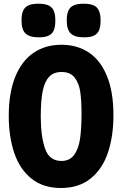

<svg xmlns="http://www.w3.org/2000/svg" viewBox="-20 -970 640 1008"><path d="M26 -361.5Q26 -483.5 60.2 -567.2Q94.5 -651 156.5 -693Q218.5 -735 302.5 -735Q384.5 -735 445.8 -694.8Q507 -654.5 541.2 -571.5Q575.5 -488.5 575.5 -365.5Q575.5 -254.5 546.5 -168.5Q517.5 -82.5 455.8 -32.8Q394 17 300 17Q206 17 144.8 -32.5Q83.5 -82 54.8 -167Q26 -252 26 -361.5ZM408 -374.5Q408 -443 401.2 -488.5Q394.5 -534 371.5 -563Q348.5 -592 303 -592Q260.5 -592 236.8 -565.5Q213 -539 203.5 -488.8Q194 -438.5 194 -359.5Q194 -256 216.2 -190.5Q238.5 -125 302.5 -125Q346.5 -125 369.8 -157.5Q393 -190 400.5 -243.2Q408 -296.5 408 -374.5ZM93 -862.5Q93 -895.5 101.8 -914.5Q110.5 -933.5 129.8 -942Q149 -950.5 181.5 -950.5Q214.5 -950.5 233.8 -942Q253 -933.5 261.8 -914.2Q270.5 -895 270.5 -862.5Q270.5 -829.5 262.2 -810.5Q254 -791.5 235.2 -782.8Q216.5 -774 184 -774Q135 -774 114 -794.2Q93 -814.5 93 -862.5ZM330.5 -862.5Q330.5 -895.5 339.2 -914.5Q348 -933.5 367.2 -942Q386.5 -950.5 419 -950.5Q452 -950.5 471.2 -942Q490.5 -933.5 499.2 -914.2Q508 -895 508 -862.5Q508 -829.5 499.8 -810.5Q491.5 -791.5 472.8 -782.8Q454 -774 421.5 -774Q372.5 -774 351.5 -794.2Q330.5 -814.5 330.5 -862.5Z"/></svg>

Font: JuliaMono Black
Style: Regular
Weight: 900
Monospace: yes
Designer: cormullion
Foundry: corm
Version: Version 0.054; ttfautohint (v1.8.4)